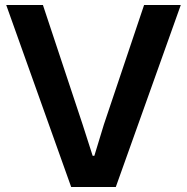

<svg xmlns="http://www.w3.org/2000/svg" viewBox="-20 -749 748 769"><path d="M265.1 0 4.9 -729H151.9L311 -250L351.1 -125H357.9L396 -250L557.1 -729H704.1L443.8 0Z"/></svg>

Font: Lumene Sans
Style: Bold
Weight: 600
Designer: Deni Anggara
Version: Version 1.003;Glyphs 3.1.2 (3151)